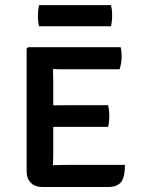

<svg xmlns="http://www.w3.org/2000/svg" viewBox="-20 -730 551 750"><path d="M468 -86Q468 -37 452.5 -18.2Q437 0.5 401.5 0.5H145Q117 0.5 100.5 -16Q84 -32.5 84 -61.5V-540L89.5 -545.5H451.5Q454 -534.5 454.5 -524Q455 -513.5 455 -504.5Q455 -495.5 453 -483.2Q451 -471 447 -459.5H244.5Q234.5 -459.5 218.8 -459.5Q203 -459.5 187 -460Q187 -448 187.5 -435.8Q188 -423.5 188 -408V-318.5Q204 -318.5 219.5 -318.8Q235 -319 244.5 -319H402Q405 -309 406 -297Q407 -285 407 -277Q407 -268 406 -256.2Q405 -244.5 402 -234.5H244.5Q235 -234.5 219.5 -234.5Q204 -234.5 188 -234.5V-129.5Q188 -116.5 187.5 -105.2Q187 -94 187 -84.5Q200.5 -85 214.2 -85.5Q228 -86 247.5 -86ZM132.5 -627.5Q128 -646 128 -668Q128 -690 132.5 -710H413.5Q416 -699.5 417 -690.8Q418 -682 418 -669Q418 -646.5 413.5 -627.5Z"/></svg>

Font: Signika SC
Style: Regular
Weight: 400
Designer: Anna Giedryś
Foundry: Anna Giedryś
Version: Version 2.000; ttfautohint (v1.8.3) -l 8 -r 50 -G 200 -x 9 -